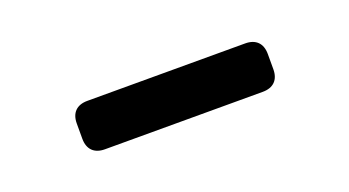

<svg xmlns="http://www.w3.org/2000/svg" viewBox="-25 -840 495 272"><g transform="rotate(-20 223.0 -703.5)"><path d="M79 -715V-692C79 -676 88 -667 104 -667H342C358 -667 367 -676 367 -692V-715C367 -731 358 -740 342 -740H104C88 -740 79 -731 79 -715Z"/></g></svg>

Font: 寒蝉锦书宋Pro Soft
Style: Regular
Weight: 700
Designer: 寒蝉锦书宋{Warren} 思源宋体{Ryoko NISHIZUKA 西塚涼子 (kana & ideographs); Frank Grießhammer (Latin, Greek & Cyrillic); Wenlong ZHANG 
Foundry: Adobe & ChillType
Version: Version 2.000;Glyphs 3.1.1 (3135)